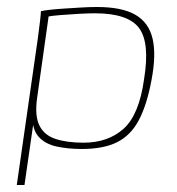

<svg xmlns="http://www.w3.org/2000/svg" viewBox="-20 -422 506 549"><path d="M28 107 88 -311Q92 -340 94.5 -362Q97 -384 97 -390Q105 -392 122.5 -394Q140 -396 163.5 -397.5Q187 -399 211.5 -400.5Q236 -402 257 -402Q329 -402 367.5 -379.5Q406 -357 416.5 -310.5Q427 -264 413 -192Q400 -122 377 -78.5Q354 -35 315 -15.5Q276 4 214 4Q175 4 142 -3Q109 -10 90 -31.5Q71 -53 73 -96L81 -108L50 107ZM219 -14Q289 -14 333.5 -54Q378 -94 392 -196Q409 -300 377.5 -342Q346 -384 251 -384Q234 -384 206.5 -382.5Q179 -381 154 -379Q129 -377 119 -375L86 -141Q79 -90 93 -62.5Q107 -35 139.5 -24.5Q172 -14 219 -14Z"/></svg>

Font: Genos Thin Thin
Style: Italic
Weight: 250
Italic angle: -8°
Version: Version 1.010